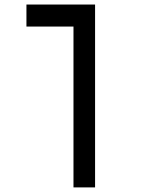

<svg xmlns="http://www.w3.org/2000/svg" viewBox="-20 -606 626 851"><path d="M401.4 224.6H305.7V-488.3H97.2V-585.9H401.4Z"/></svg>

Font: CaskaydiaMono NF
Style: Regular
Weight: 400
Designer: Aaron Bell
Foundry: Saja Typeworks
Version: Version 2111.001; ttfautohint (v1.8.4);Nerd Fonts 3.1.1